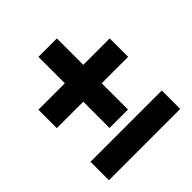

<svg xmlns="http://www.w3.org/2000/svg" viewBox="-175 -771 899 899"><g transform="rotate(-45 275.0 -321.0)"><path d="M39 0V-122H511V0ZM39 -345V-467H511V-345ZM336 -171H214V-642H336Z"/></g></svg>

Font: Ysabeau SC Black
Style: Regular
Weight: 900
Designer: Christian Thalmann (Catharsis Fonts)
Version: Version 2.001;gftools[0.9.30]; featfreeze: smcp